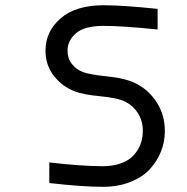

<svg xmlns="http://www.w3.org/2000/svg" viewBox="-20 -697 707 727"><path d="M369.1 10.4Q294.3 10.4 166.7 -3.9V-82Q288.4 -67.7 369.1 -67.7Q404.3 -67.7 431.6 -76.5Q459 -85.3 475.6 -99.3Q492.2 -113.3 502.6 -131.5Q513 -149.7 516.9 -166.7Q520.8 -183.6 520.8 -200.5Q520.8 -238.9 502.9 -267.6Q485 -296.2 455.7 -311.2Q427.1 -326.2 360.7 -332.4Q294.3 -338.5 261.7 -351.6Q216.1 -369.1 184.2 -409.5Q152.3 -449.9 152.3 -505.2Q152.3 -577.5 209.3 -627.3Q266.3 -677.1 372.4 -677.1Q444.7 -677.1 576.8 -663.4V-585.3Q443.4 -599 372.4 -599Q300.1 -599 267.9 -571.3Q235.7 -543.6 235.7 -505.2Q235.7 -475.9 252 -455.1Q268.2 -434.2 293 -424.5Q317.7 -414.7 387.4 -407.6Q457 -400.4 496.1 -380.2Q544.3 -355.5 574.2 -308.3Q604.2 -261.1 604.2 -200.5Q604.2 -159.5 589.2 -122.4Q574.2 -85.3 546.2 -55.3Q518.2 -25.4 472.3 -7.5Q426.4 10.4 369.1 10.4Z"/></svg>

Font: TypoPRO Monoid
Style: Regular
Weight: 400
Width: 4
Monospace: yes
Designer: Andreas Larsen (@larsenwork)
Version: Version 0.61